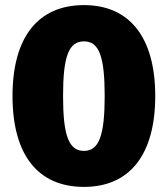

<svg xmlns="http://www.w3.org/2000/svg" viewBox="-20 -727 657 752"><path d="M309 -707C128 -707 29 -580 29 -351C29 -121 128 5 309 5C488 5 588 -121 588 -351C588 -580 488 -707 309 -707ZM309 -565C368 -565 390 -506 390 -351C390 -197 368 -136 309 -136C249 -136 227 -197 227 -351C227 -506 249 -565 309 -565Z"/></svg>

Font: Montserrat ExtraBold
Style: Regular
Weight: 800
Designer: Julieta Ulanovsky
Foundry: Julieta Ulanovsky
Version: Version 4.000